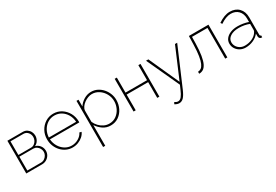

<svg xmlns="http://www.w3.org/2000/svg" viewBox="47 -1477 3793 2642"><g transform="rotate(-30 1943.5 -156.0)"><path d="M81 0V-520H325Q364 -520 392 -501Q420 -482 435 -452.5Q450 -423 450 -391Q450 -351 429.5 -316.5Q409 -282 373 -266Q418 -254 445 -218Q472 -182 472 -136Q472 -98 453 -67Q434 -36 402 -18Q370 0 331 0ZM114 -275H315Q344 -275 367 -291.5Q390 -308 403 -333.5Q416 -359 416 -387Q416 -429 389 -460.5Q362 -492 319 -492H114ZM114 -28H331Q361 -28 385.5 -44Q410 -60 424.5 -85Q439 -110 439 -138Q439 -167 425 -192Q411 -217 388 -232.5Q365 -248 335 -248H114Z M816 10Q763 10 717 -11.5Q671 -33 636.5 -70.5Q602 -108 582.5 -157.5Q563 -207 563 -263Q563 -336 596 -396Q629 -456 685.5 -492Q742 -528 812 -528Q884 -528 940.5 -491.5Q997 -455 1030.5 -394.5Q1064 -334 1065 -260Q1065 -256 1064.5 -252Q1064 -248 1064 -244H598Q603 -181 633.5 -130Q664 -79 712 -49Q760 -19 818 -19Q875 -19 925 -48.5Q975 -78 996 -124L1027 -116Q1012 -80 980 -51.5Q948 -23 905.5 -6.5Q863 10 816 10ZM597 -273H1031Q1027 -339 997 -389.5Q967 -440 919.5 -469Q872 -498 813 -498Q755 -498 707.5 -469Q660 -440 630.5 -389Q601 -338 597 -273Z M1421 10Q1353 10 1299.5 -27Q1246 -64 1213 -116V213H1179V-520H1211V-412Q1244 -463 1298 -495.5Q1352 -528 1412 -528Q1466 -528 1511.5 -505Q1557 -482 1590.5 -443.5Q1624 -405 1642.5 -357Q1661 -309 1661 -259Q1661 -187 1631 -126Q1601 -65 1547 -27.5Q1493 10 1421 10ZM1416 -22Q1480 -22 1527.5 -56.5Q1575 -91 1601 -145.5Q1627 -200 1627 -259Q1627 -321 1597.5 -375Q1568 -429 1518 -462.5Q1468 -496 1407 -496Q1378 -496 1345.5 -484Q1313 -472 1284 -451Q1255 -430 1235.5 -403Q1216 -376 1213 -346V-167Q1231 -126 1262 -93Q1293 -60 1332.5 -41Q1372 -22 1416 -22Z M1786 0V-520H1820V-281H2162V-520H2196V0H2162V-250H1820V0Z M2390 216Q2356 216 2321 193L2336 166Q2350 175 2362 180.5Q2374 186 2389 186Q2419 186 2444.5 154.5Q2470 123 2494 65L2523 -1L2284 -520H2321L2539 -38L2744 -520H2779L2523 78Q2490 154 2459.5 185Q2429 216 2390 216Z M2828 1V-31Q2855 -31 2878 -47Q2901 -63 2918.5 -102Q2936 -141 2947 -210Q2958 -279 2961 -384L2965 -520H3276V0H3242V-488H2996L2994 -383Q2991 -271 2978.5 -196.5Q2966 -122 2945 -79Q2924 -36 2895 -17.5Q2866 1 2828 1Z M3394 -149Q3394 -194 3421.5 -228Q3449 -262 3497.5 -281.5Q3546 -301 3610 -301Q3652 -301 3697 -293.5Q3742 -286 3778 -273V-328Q3778 -404 3733.5 -450.5Q3689 -497 3614 -497Q3576 -497 3533 -480.5Q3490 -464 3447 -434L3430 -459Q3531 -528 3616 -528Q3706 -528 3759 -473.5Q3812 -419 3812 -326V-52Q3812 -30 3830 -30V0Q3815 1 3811 -1Q3797 -4 3789 -16Q3781 -28 3780 -42V-87Q3744 -41 3686.5 -15.5Q3629 10 3565 10Q3516 10 3477.5 -11.5Q3439 -33 3416.5 -69Q3394 -105 3394 -149ZM3760 -104Q3778 -127 3778 -148V-243Q3701 -273 3612 -273Q3529 -273 3478 -239.5Q3427 -206 3427 -151Q3427 -115 3445.5 -85Q3464 -55 3496 -37Q3528 -19 3569 -19Q3631 -19 3682.5 -42.5Q3734 -66 3760 -104Z"/></g></svg>

Font: Raleway ExtraLight
Style: Regular
Weight: 200
Designer: Matt McInerney, Pablo Impallari, Rodrigo Fuenzalida
Foundry: Matt McInerney, Pablo Impallari, Rodrigo Fuenzalida
Version: Version 4.026